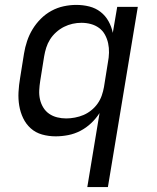

<svg xmlns="http://www.w3.org/2000/svg" viewBox="-20 -548 640 783"><path d="M336 215 386 -87Q372 -65 352 -46Q332 -27 308 -14.5Q284 -2 258 3Q232 8 207 8Q178 8 151.5 0.5Q125 -7 105.5 -24.5Q86 -42 74.5 -66Q63 -90 58.5 -117Q54 -144 55.5 -172.5Q57 -201 62 -230L78 -330Q82 -355 90.5 -380.5Q99 -406 113 -429Q127 -452 146.5 -471.5Q166 -491 190 -504Q214 -517 240 -522.5Q266 -528 291 -528Q319 -528 344.5 -521.5Q370 -515 390 -499.5Q410 -484 422.5 -461.5Q435 -439 440 -414L458 -520H542L420 215ZM250 -65Q267 -65 285.5 -68.5Q304 -72 320.5 -79Q337 -86 352 -98Q367 -110 378 -125.5Q389 -141 395 -158.5Q401 -176 404 -193L420 -293Q424 -313 424.5 -333Q425 -353 421 -371.5Q417 -390 408 -406.5Q399 -423 384 -434Q369 -445 350.5 -450Q332 -455 312 -455Q294 -455 276 -451Q258 -447 241 -438.5Q224 -430 209 -416.5Q194 -403 184 -387Q174 -371 168.5 -353.5Q163 -336 160 -318L144 -218Q141 -199 140 -180Q139 -161 143 -143Q147 -125 156.5 -109.5Q166 -94 180.5 -84Q195 -74 213 -69.5Q231 -65 250 -65Z"/></svg>

Font: Iosevka Custom Oblique
Style: Regular
Weight: 400
Italic angle: -9°
Designer: Belleve Invis
Foundry: Belleve Invis
Version: Version 27.0.1